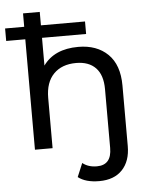

<svg xmlns="http://www.w3.org/2000/svg" viewBox="-71 -792 808 1041"><g transform="rotate(-5 332.5 -271.0)"><path d="M376 -535Q477 -535 537 -476.5Q597 -418 597 -305V24Q597 106 552.5 153Q508 200 427 200Q353 200 312 168L343 94Q374 119 421 119Q501 119 501 26V-294Q501 -371 463.5 -410Q426 -449 357 -449Q279 -449 234.5 -403.5Q190 -358 190 -273V0H94V-601H-10V-669H94V-742H185V-669H425V-601H185V-450Q246 -535 376 -535Z"/></g></svg>

Font: Montserrat
Style: Regular
Weight: 500
Designer: Julieta Ulanovsky
Foundry: Julieta Ulanovsky
Version: Version 7.200;PS 007.200;hotconv 1.0.88;makeotf.lib2.5.64775